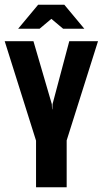

<svg xmlns="http://www.w3.org/2000/svg" viewBox="-22 -795 436 815"><path d="M131 0V-198L-2 -620H120L198 -353L199 -331H200L201 -353L272 -620H394L261 -199V0ZM55 -673 140 -775H251L336 -673H246L196 -715L146 -673Z"/></svg>

Font: Smooch Sans ExtraBold
Style: Regular
Weight: 800
Designer: Robert E. Leuschke
Foundry: Robert E. Leuschke
Version: Version 1.010